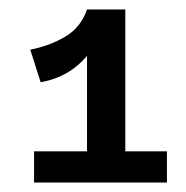

<svg xmlns="http://www.w3.org/2000/svg" viewBox="-20 -806 394 406"><path d="M66 -632 44 -701Q85 -709 118 -728.5Q151 -748 164 -786L195 -739Q178 -698 146 -669.5Q114 -641 66 -632ZM52 -420V-486H333V-420ZM164 -447V-786H245V-447Z"/></svg>

Font: BioRhyme SemiExpanded Medium
Style: Regular
Weight: 500
Width: 6
Designer: Aoife Mooney
Foundry: Aoife Mooney Type
Version: Version 1.600;gftools[0.9.33]